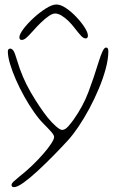

<svg xmlns="http://www.w3.org/2000/svg" viewBox="-20 -636 528 832"><path d="M40.5 175Q34.5 175 32.2 172Q30 169 30 165.5Q30 159 40 149.8Q50 140.5 63 130Q92.5 107 119.5 81Q146.5 55 168 30.2Q189.5 5.5 202 -13.8Q214.5 -33 214.5 -42.5Q214.5 -50.5 202 -64.8Q189.5 -79 168.5 -100Q148.5 -120 127 -150.8Q105.5 -181.5 85.2 -217.8Q65 -254 49 -290.5Q33 -327 23.5 -359Q14 -391 14 -413.5Q14 -417.5 15.5 -420.2Q17 -423 19.2 -424.2Q21.5 -425.5 23.5 -425.5Q32 -425.5 38.2 -416.2Q44.5 -407 53 -377.5Q75.5 -300.5 113.5 -235.5Q151.5 -170.5 186.5 -126.5Q204 -105 222.2 -89Q240.5 -73 249 -73Q262 -73 275.5 -88.2Q289 -103.5 299.5 -118.5Q339.5 -175 362.8 -236.2Q386 -297.5 408.5 -371Q416.5 -396.5 424.2 -413.2Q432 -430 439.5 -430Q445 -430 447.2 -425.5Q449.5 -421 449.5 -415Q449.5 -380.5 438.2 -338.5Q427 -296.5 408.2 -251.8Q389.5 -207 366.8 -164.8Q344 -122.5 320 -87Q296 -51.5 275 -28.5Q247.5 1.5 213 36.8Q178.5 72 144.5 103.5Q110.5 135 82.8 155Q55 175 40.5 175ZM74.5 -463Q64 -463 64 -474Q64 -487 81.5 -510.5Q99 -534 125.5 -558.2Q152 -582.5 179 -599.5Q206 -616.5 224.5 -616.5Q243 -616.5 266.2 -600.8Q289.5 -585 311.2 -562Q333 -539 347 -516.8Q361 -494.5 361 -481.5Q361 -476 358.5 -472.8Q356 -469.5 352 -469.5Q342 -469.5 332 -480Q322 -490.5 303 -515Q290.5 -531.5 275.8 -545.8Q261 -560 246.2 -568.8Q231.5 -577.5 218.5 -577.5Q207.5 -577.5 191.5 -566.5Q175.5 -555.5 157.8 -538.5Q140 -521.5 123.5 -502.5Q103 -479.5 93 -471.2Q83 -463 74.5 -463Z"/></svg>

Font: Gluten Thin
Style: Regular
Weight: 100
Designer: Tyler Finck
Foundry: Etcetera Type Company
Version: Version 1.300